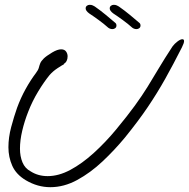

<svg xmlns="http://www.w3.org/2000/svg" viewBox="-20 -744 785 798"><path d="M189 34Q136 34 87 5Q47 -19 31 -55Q15 -91 15 -132Q15 -173 26.5 -216Q38 -259 51 -296Q66 -337 86.5 -374Q107 -411 129 -440Q139 -453 141.5 -463Q144 -473 147.5 -481.5Q151 -490 161.5 -500.5Q172 -511 197 -526Q219 -539 234 -539Q248 -539 254.5 -530Q261 -521 261 -510Q261 -488 245 -478L246 -477Q238 -473 219 -460.5Q200 -448 186 -432Q163 -404 138.5 -363.5Q114 -323 97 -279Q82 -241 72.5 -201Q63 -161 63 -126Q63 -94 73.5 -69Q84 -44 107 -32Q138 -12 178 -12Q224 -12 272.5 -38Q321 -64 369.5 -108Q418 -152 462 -205Q510 -263 540.5 -305Q571 -347 593.5 -383.5Q616 -420 639.5 -459.5Q663 -499 697 -551Q705 -562 717.5 -571.5Q730 -581 738 -581Q745 -581 745 -573Q745 -565 736 -547Q700 -476 667 -417Q634 -358 594.5 -299.5Q555 -241 499 -172Q456 -120 406 -73Q356 -26 301 4Q246 34 189 34ZM464 -638Q464 -631 459 -627Q454 -623 447 -623Q435 -623 425 -633Q413 -644 390.5 -660.5Q368 -677 351 -688Q336 -699 336 -709Q336 -716 341 -720Q346 -724 353 -724Q360 -724 365.5 -721.5Q371 -719 374 -717Q397 -701 420 -682Q443 -663 458 -650Q464 -646 464 -638ZM564 -638Q564 -631 559 -627Q554 -623 547 -623Q535 -623 525 -633Q513 -644 490.5 -660.5Q468 -677 451 -688Q436 -699 436 -709Q436 -716 441 -720Q446 -724 453 -724Q460 -724 465.5 -721.5Q471 -719 474 -717Q497 -701 520 -682Q543 -663 558 -650Q564 -646 564 -638Z"/></svg>

Font: Grape Nuts
Style: Regular
Weight: 400
Designer: Robert E. Leuschke
Foundry: Robert E. Leuschke
Version: Version 1.010; ttfautohint (v1.8.3)